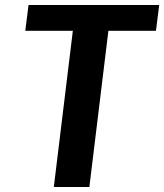

<svg xmlns="http://www.w3.org/2000/svg" viewBox="-20 -747 656 767"><path d="M195 0 271 -624H81L94 -727H616L603 -624H413L337 0Z"/></svg>

Font: Expletus Sans
Style: Italic
Weight: 400
Italic angle: -7°
Designer: Jasper de Waard
Foundry: Designtown
Version: Version 7.500